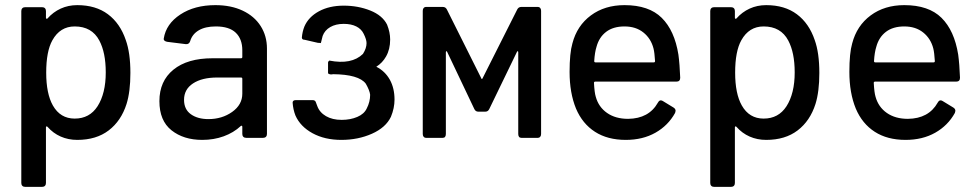

<svg xmlns="http://www.w3.org/2000/svg" viewBox="-20 -537 3814 748"><path d="M488 -253Q488 -180 473 -132Q452 -66 403.5 -29Q355 8 281 8Q246 8 216.5 -5Q187 -18 165 -43Q163 -45 161 -44.5Q159 -44 159 -41V176Q159 183 155 187Q151 191 144 191H78Q71 191 67 187Q63 183 63 176V-494Q63 -501 67 -505Q71 -509 78 -509H144Q151 -509 155 -505Q159 -501 159 -494V-468Q159 -465 161 -464Q163 -463 165 -465Q187 -490 216.5 -503.5Q246 -517 281 -517Q353 -517 400.5 -481.5Q448 -446 470 -381Q488 -331 488 -253ZM392 -255Q392 -332 367 -379Q338 -434 271 -434Q214 -434 184 -380Q160 -337 160 -254Q160 -172 186 -126Q215 -75 271 -75Q329 -75 360 -123Q392 -173 392 -255Z M1020 -348V-15Q1020 -8 1016 -4Q1012 0 1005 0H939Q932 0 928 -4Q924 -8 924 -15V-43Q924 -46 922 -47Q920 -48 918 -46Q890 -20 851.5 -6Q813 8 768 8Q695 8 648 -29.5Q601 -67 601 -143Q601 -221 655.5 -265.5Q710 -310 808 -310H919Q924 -310 924 -315V-341Q924 -385 898.5 -409.5Q873 -434 821 -434Q780 -434 754.5 -419Q729 -404 721 -377Q717 -364 704 -365L632 -374Q625 -375 621 -378.5Q617 -382 618 -387Q627 -444 682.5 -480.5Q738 -517 819 -517Q880 -517 925.5 -495.5Q971 -474 995.5 -435.5Q1020 -397 1020 -348ZM924 -172V-230Q924 -235 919 -235H826Q767 -235 732 -212Q697 -189 697 -148Q697 -111 723.5 -92Q750 -73 792 -73Q845 -73 884.5 -101Q924 -129 924 -172Z M1446 -277Q1480 -260 1499 -226Q1517 -193 1517 -149Q1517 -116 1503 -82Q1483 -40 1429 -16Q1375 8 1310 8Q1245 8 1197.5 -18Q1150 -44 1131 -87Q1122 -110 1120 -137Q1120 -147 1133 -147H1194Q1207 -148 1210 -140Q1213 -132 1216 -124Q1225 -99 1250 -84.5Q1275 -70 1311 -70Q1345 -70 1372 -81.5Q1399 -93 1409 -115Q1422 -140 1422 -168Q1420 -185 1405 -211Q1378 -247 1277 -248Q1275 -247 1269 -247Q1264 -247 1258 -251Q1258 -291 1258 -294Q1258 -297 1263 -301Q1350 -284 1394 -327Q1408 -349 1408 -369Q1408 -383 1397 -405Q1388 -424 1368 -434Q1348 -444 1319 -444Q1288 -444 1266.5 -431.5Q1245 -419 1237 -397Q1235 -391 1230 -369Q1230 -370 1219 -370L1167 -382Q1156 -382 1156 -391Q1158 -414 1166 -434Q1182 -471 1222.5 -493Q1263 -515 1319 -515Q1375 -515 1422.5 -496Q1470 -477 1488 -441Q1500 -411 1500 -383Q1500 -345 1484 -317Q1470 -292 1446 -277Z M1627 -15V-495Q1627 -502 1630.5 -506Q1634 -510 1639 -510H1705Q1716 -510 1721 -500L1855 -232Q1857 -226 1860 -232L1995 -500Q2000 -510 2011 -510H2076Q2081 -510 2084.5 -506Q2088 -502 2088 -495V-15Q2088 -8 2084.5 -4Q2081 0 2076 0H2011Q2005 0 2002 -4Q1999 -8 1999 -15V-333Q1999 -337 1997 -337.5Q1995 -338 1994 -335L1886 -112Q1881 -102 1871 -102H1843Q1833 -102 1828 -112L1722 -335Q1721 -338 1719 -337.5Q1717 -337 1717 -333V-15Q1717 -8 1714 -4Q1711 0 1705 0H1639Q1634 0 1630.5 -4Q1627 -8 1627 -15Z M2543 -137Q2548 -146 2554 -146Q2559 -146 2563 -143L2604 -118Q2612 -113 2612 -105L2610 -97Q2583 -48 2533.5 -20Q2484 8 2418 8Q2347 8 2298 -23.5Q2249 -55 2224 -114Q2199 -175 2199 -257Q2199 -330 2210 -368Q2228 -437 2282 -477Q2336 -517 2413 -517Q2508 -517 2558 -467.5Q2608 -418 2623 -324Q2628 -287 2630 -234Q2630 -219 2615 -219H2299Q2294 -219 2294 -214Q2296 -176 2301 -160Q2312 -120 2345 -97Q2378 -74 2427 -74Q2508 -75 2543 -137ZM2304 -355Q2297 -333 2295 -299Q2295 -294 2300 -294H2527Q2532 -294 2532 -299Q2530 -332 2526 -348Q2516 -387 2486.5 -410.5Q2457 -434 2413 -434Q2369 -434 2341.5 -413Q2314 -392 2304 -355Z M3172 -253Q3172 -180 3157 -132Q3136 -66 3087.5 -29Q3039 8 2965 8Q2930 8 2900.5 -5Q2871 -18 2849 -43Q2847 -45 2845 -44.5Q2843 -44 2843 -41V176Q2843 183 2839 187Q2835 191 2828 191H2762Q2755 191 2751 187Q2747 183 2747 176V-494Q2747 -501 2751 -505Q2755 -509 2762 -509H2828Q2835 -509 2839 -505Q2843 -501 2843 -494V-468Q2843 -465 2845 -464Q2847 -463 2849 -465Q2871 -490 2900.5 -503.5Q2930 -517 2965 -517Q3037 -517 3084.5 -481.5Q3132 -446 3154 -381Q3172 -331 3172 -253ZM3076 -255Q3076 -332 3051 -379Q3022 -434 2955 -434Q2898 -434 2868 -380Q2844 -337 2844 -254Q2844 -172 2870 -126Q2899 -75 2955 -75Q3013 -75 3044 -123Q3076 -173 3076 -255Z M3633 -137Q3638 -146 3644 -146Q3649 -146 3653 -143L3694 -118Q3702 -113 3702 -105L3700 -97Q3673 -48 3623.5 -20Q3574 8 3508 8Q3437 8 3388 -23.5Q3339 -55 3314 -114Q3289 -175 3289 -257Q3289 -330 3300 -368Q3318 -437 3372 -477Q3426 -517 3503 -517Q3598 -517 3648 -467.5Q3698 -418 3713 -324Q3718 -287 3720 -234Q3720 -219 3705 -219H3389Q3384 -219 3384 -214Q3386 -176 3391 -160Q3402 -120 3435 -97Q3468 -74 3517 -74Q3598 -75 3633 -137ZM3394 -355Q3387 -333 3385 -299Q3385 -294 3390 -294H3617Q3622 -294 3622 -299Q3620 -332 3616 -348Q3606 -387 3576.5 -410.5Q3547 -434 3503 -434Q3459 -434 3431.5 -413Q3404 -392 3394 -355Z"/></svg>

Font: Barlow_Medium_SS
Style: Regular
Weight: 500
Designer: Jeremy Tribby
Foundry: Jeremy Tribby
Version: Version 1.101 August 23, 2024